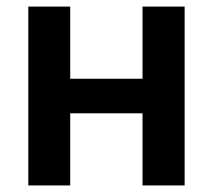

<svg xmlns="http://www.w3.org/2000/svg" viewBox="-20 -566 649 586"><path d="M194.3 -545.9V-325.7H415V-545.9H543.5V0H415V-220.2H194.3V0H66.4V-545.9Z"/></svg>

Font: Inter Semi Bold
Style: Regular
Weight: 600
Designer: Rasmus Andersson
Foundry: rsms
Version: Version 4.000;git-e0f93cc